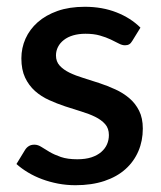

<svg xmlns="http://www.w3.org/2000/svg" viewBox="-20 -538 476 566"><path d="M370 -417.5 394 -456.5C375 -475.5 351.5 -490.5 323.5 -501.5C295.5 -512.5 264.3 -518 230 -518C199.7 -518 172.9 -513.9 149.8 -505.8C126.6 -497.6 107.1 -486.5 91.2 -472.5C75.4 -458.5 63.4 -442.3 55.2 -424C47.1 -405.7 43 -386.3 43 -366C43 -343.7 46.7 -324.7 54 -309.2C61.3 -293.7 71.1 -280.6 83.2 -269.7C95.4 -258.9 109.2 -250 124.8 -243C140.2 -236 156 -229.8 172 -224.5C188 -219.2 203.8 -214.2 219.2 -209.5C234.8 -204.8 248.6 -199.5 260.8 -193.5C272.9 -187.5 282.7 -180.3 290 -172C297.3 -163.7 301 -153 301 -140C301 -130.3 299.2 -121.2 295.5 -112.7C291.8 -104.2 286.2 -96.7 278.5 -90C270.8 -83.3 261.2 -78.1 249.5 -74.2C237.8 -70.4 224 -68.5 208 -68.5C188.7 -68.5 172.5 -70.7 159.5 -75.2C146.5 -79.7 135.4 -84.7 126.3 -90C117.1 -95.3 109.1 -100.2 102.3 -104.7C95.4 -109.2 88.5 -111.5 81.5 -111.5C74.8 -111.5 69.3 -110.1 64.8 -107.2C60.3 -104.4 56.5 -100.5 53.5 -95.5L28.5 -54.5C38.5 -45.5 49.9 -37.2 62.8 -29.5C75.6 -21.8 89.4 -15.2 104.3 -9.7C119.1 -4.2 134.8 0.1 151.3 3.3C167.8 6.4 184.8 8 202.5 8C234.5 8 262.9 3.8 287.8 -4.5C312.6 -12.8 333.3 -24.5 350 -39.5C366.7 -54.5 379.3 -72.2 388 -92.5C396.7 -112.8 401 -135 401 -159C401 -179.7 397.3 -197.2 390 -211.7C382.7 -226.2 373 -238.6 361 -248.7C349 -258.9 335.3 -267.5 320 -274.5C304.7 -281.5 289 -287.7 273 -293C257 -298.3 241.3 -303.3 226 -308C210.7 -312.7 197 -317.9 185 -323.7C173 -329.6 163.3 -336.5 156 -344.5C148.7 -352.5 145 -362.5 145 -374.5C145 -383.5 147 -391.9 151 -399.7C155 -407.6 160.8 -414.4 168.3 -420.2C175.8 -426.1 184.9 -430.6 195.8 -433.8C206.6 -436.9 218.7 -438.5 232 -438.5C248.3 -438.5 262.6 -436.8 274.8 -433.2C286.9 -429.8 297.5 -425.8 306.5 -421.5C315.5 -417.2 323.3 -413.2 330 -409.8C336.7 -406.2 342.8 -404.5 348.5 -404.5C353.5 -404.5 357.7 -405.5 361 -407.5C364.3 -409.5 367.3 -412.8 370 -417.5Z"/></svg>

Font: Lato Semibold
Style: Regular
Weight: 600
Designer: Lukasz Dziedzic
Foundry: tyPoland Lukasz Dziedzic
Version: Version 2.006; 2014-01-15